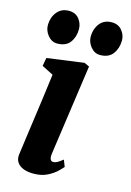

<svg xmlns="http://www.w3.org/2000/svg" viewBox="-121 -851 630 922"><g transform="rotate(15 193.5 -390.0)"><path d="M141 10Q109.5 10 88.5 1Q67.5 -8 58 -23.8Q48.5 -39.5 51 -60.5Q54 -83.5 58.5 -115Q63 -146.5 68.2 -185.8Q73.5 -225 80 -270.8Q86.5 -316.5 93.2 -367.2Q100 -418 107 -472.5L50 -501.5L57.5 -542.5L240.5 -567.5L266 -556L202 -105.5Q199.5 -87.5 203.8 -78Q208 -68.5 218.5 -68.5Q227.5 -68.5 237.8 -74Q248 -79.5 265 -93L278 -60Q272.5 -53 255.2 -36Q238 -19 209.2 -4.5Q180.5 10 141 10ZM89 -623Q61.5 -623 42.2 -646.8Q23 -670.5 23.5 -699.5Q24.5 -737 46 -763.2Q67.5 -789.5 104.5 -789.5Q137.5 -789.5 155.2 -766.8Q173 -744 173 -716.5Q173 -678 152.8 -650.5Q132.5 -623 89 -623ZM302 -623Q274.5 -623 255.2 -646.8Q236 -670.5 236.5 -699.5Q237.5 -737 258.5 -763.2Q279.5 -789.5 317.5 -789.5Q350 -789.5 368.5 -766.8Q387 -744 386.5 -716.5Q386 -678 365.5 -650.5Q345 -623 302 -623Z"/></g></svg>

Font: Merriweather ExtraBold
Style: Italic
Weight: 800
Italic angle: -7.8°
Version: Version 2.101